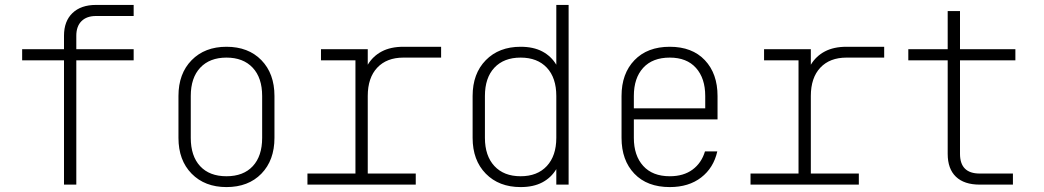

<svg xmlns="http://www.w3.org/2000/svg" viewBox="-20 -750 4240 780"><path d="M240 0V-505H70V-550H240V-605Q240 -664 274.5 -697Q309 -730 370 -730H523V-685H370Q332 -685 311 -664Q290 -643 290 -605V-550H523V-505H290V0Z M900 10Q812 10 758.5 -44.5Q705 -99 705 -190V-360Q705 -451 758.5 -505.5Q812 -560 900 -560Q989 -560 1042 -505.5Q1095 -451 1095 -360V-190Q1095 -99 1042 -44.5Q989 10 900 10ZM900 -34Q969 -34 1007 -75Q1045 -116 1045 -190V-360Q1045 -434 1006.5 -475Q968 -516 900 -516Q832 -516 793.5 -475Q755 -434 755 -360V-190Q755 -116 793 -75Q831 -34 900 -34Z M1229 0V-45H1424V-505H1284V-550H1474V-487Q1495 -522 1531 -541Q1567 -560 1619 -560H1772V-516H1619Q1551 -516 1512.5 -475Q1474 -434 1474 -360V-45H1669V0Z M2290 0H2240V-63Q2219 -28 2183 -9Q2147 10 2095 10Q2007 10 1953.5 -44.5Q1900 -99 1900 -190V-360Q1900 -451 1953.5 -505.5Q2007 -560 2095 -560Q2147 -560 2183 -541Q2219 -522 2240 -487V-730H2290ZM2095 -516Q2027 -516 1988.5 -475Q1950 -434 1950 -360V-190Q1950 -117 1988.5 -75.5Q2027 -34 2095 -34Q2163 -34 2201.5 -75.5Q2240 -117 2240 -190V-360Q2240 -434 2201.5 -475Q2163 -516 2095 -516Z M2701 10Q2609 10 2557 -44.5Q2505 -99 2505 -190V-360Q2505 -451 2557.5 -505.5Q2610 -560 2701 -560Q2792 -560 2843.5 -505.5Q2895 -451 2895 -360V-265H2555V-190Q2555 -118 2593 -76Q2631 -34 2701 -34Q2757 -34 2793.5 -61Q2830 -88 2844 -135H2894Q2879 -68 2828.5 -29Q2778 10 2701 10ZM2555 -310H2845V-360Q2845 -432 2807.5 -474Q2770 -516 2701 -516Q2631 -516 2593 -474.5Q2555 -433 2555 -360Z M3029 0V-45H3224V-505H3084V-550H3274V-487Q3295 -522 3331 -541Q3367 -560 3419 -560H3572V-516H3419Q3351 -516 3312.5 -475Q3274 -434 3274 -360V-45H3469V0Z M3960 0Q3897 0 3863.5 -32Q3830 -64 3830 -125V-505H3670V-550H3830V-705H3880V-550H4105V-505H3880V-125Q3880 -45 3960 -45H4095V0Z"/></svg>

Font: Tiny Thin
Style: Regular
Weight: 100
Monospace: yes
Designer: Philipp Nurullin, Konstantin Bulenkov
Foundry: JetBrains
Version: Version 2.251; ttfautohint (v1.8.4.7-5d5b)